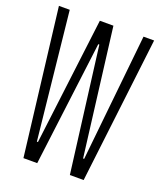

<svg xmlns="http://www.w3.org/2000/svg" viewBox="-130 -770 709 851"><g transform="rotate(20 224.5 -344.0)"><path d="M83 0 0 -688H51L114 -89H119L193 -688H257L332 -89H337L399 -688H449L367 0H302L227 -588H222L148 0Z"/></g></svg>

Font: Saira Ultra Condensed Light
Style: Regular
Weight: 300
Width: 1
Designer: Hector Gatti with collaboration of the Omnibus-Type team
Foundry: Omnibus-Type
Version: Version 1.001; ttfautohint (v1.8)